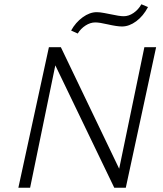

<svg xmlns="http://www.w3.org/2000/svg" viewBox="-20 -879 765 899"><path d="M344 -722 313 -736Q334 -774 367 -798Q400 -822 433 -822Q448 -822 468.5 -818Q489 -814 494 -813Q540 -803 559 -803Q583 -803 605.5 -818.5Q628 -834 642 -859L673 -846Q651 -804 618 -779.5Q585 -755 551 -755Q528 -755 484 -765Q446 -774 426 -774Q403 -774 380.5 -759.5Q358 -745 344 -722ZM711 -658 569 0H515L239 -573L121 0H66L209 -658H265L538 -89L656 -658Z"/></svg>

Font: Ysabeau Infant Semilight
Style: Italic
Weight: 300
Italic angle: -12°
Designer: Christian Thalmann (Catharsis Fonts)
Version: Version 0.003